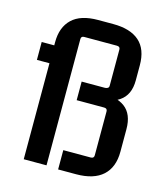

<svg xmlns="http://www.w3.org/2000/svg" viewBox="-99 -717 694 798"><g transform="rotate(15 247.5 -317.5)"><path d="M76 -429 91 -413H22V-490H91L76 -475V-504Q76 -568 113 -603.5Q150 -639 225 -639H290Q364 -639 402.5 -605Q441 -571 441 -502V-437Q441 -374 399.5 -346Q358 -318 283 -318L298 -352Q379 -353 417.5 -324.5Q456 -296 456 -231V-134Q456 -67 417 -31.5Q378 4 302 4H225V-79H343Q357 -79 357 -92V-281Q357 -294 343 -294H225V-374H325Q331 -374 336.5 -377Q342 -380 342 -387V-543Q342 -556 328 -556H187Q174 -556 174 -543V0H76Z"/></g></svg>

Font: Gemunu Libre ExtraLight SemiBold
Style: Regular
Weight: 600
Version: Version 1.100